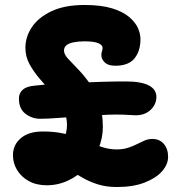

<svg xmlns="http://www.w3.org/2000/svg" viewBox="-20 -733 740 771"><path d="M449 18Q407 18 373.5 7.5Q340 -3 312 -19Q284 -35 259.5 -51Q235 -67 213 -77.5Q191 -88 169 -88Q163 -88 161 -91Q159 -94 159 -97Q159 -101 161.5 -106Q164 -111 169 -111Q189 -111 207 -129Q225 -147 237 -175Q249 -203 249 -232Q249 -268 232 -299Q215 -330 190 -358.5Q165 -387 140.5 -415.5Q116 -444 99 -474.5Q82 -505 82 -541Q82 -585 108 -624Q134 -663 187 -688Q240 -713 319 -713Q386 -713 430 -699.5Q474 -686 499 -664.5Q524 -643 534 -620Q544 -597 544 -576Q544 -528 520 -498.5Q496 -469 443 -469Q414 -469 400.5 -482.5Q387 -496 387 -511Q387 -521 389.5 -527Q392 -533 392 -541Q392 -552 375 -559.5Q358 -567 319 -567Q294 -567 275 -563Q256 -559 246.5 -551Q237 -543 237 -530Q237 -515 253 -497.5Q269 -480 292.5 -456Q316 -432 339 -400Q362 -368 377.5 -324.5Q393 -281 393 -223Q393 -178 375 -135.5Q357 -93 325.5 -60Q294 -27 253.5 -8Q213 11 168 11Q126 11 95.5 -6Q65 -23 48.5 -50.5Q32 -78 32 -110Q32 -151 63.5 -178Q95 -205 152 -205Q195 -205 229.5 -198Q264 -191 293 -180Q322 -169 347.5 -158Q373 -147 398 -140Q423 -133 449 -133Q474 -133 494 -139.5Q514 -146 529.5 -154Q545 -162 560 -168.5Q575 -175 592 -175Q621 -175 638 -155Q655 -135 655 -103Q655 -73 631 -45.5Q607 -18 561 0Q515 18 449 18ZM141 -256Q109 -256 82.5 -276Q56 -296 56 -337Q56 -359 71 -372.5Q86 -386 118 -389Q154 -393 198.5 -396Q243 -399 292 -401Q341 -403 390.5 -404.5Q440 -406 484 -406Q547 -406 577.5 -390Q608 -374 608 -344Q608 -314 585 -292Q562 -270 524 -270Q513 -270 495 -271.5Q477 -273 447 -273Q419 -273 378 -270.5Q337 -268 292.5 -265Q248 -262 208 -259Q168 -256 141 -256Z"/></svg>

Font: Shantell Sans Light
Style: Bold
Weight: 700
Version: Version 1.011;[c5ecc13dd]